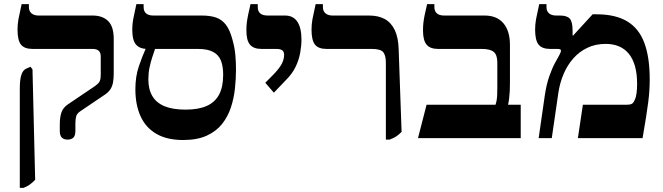

<svg xmlns="http://www.w3.org/2000/svg" viewBox="-20 -667 3201 927"><path d="M306.1 7Q288.4 7 278.5 -2.7Q268.7 -12.5 268.7 -34.4V-65.9Q268.7 -99.7 276.3 -123.3Q284 -146.8 307.5 -162.9L438.2 -251.1Q449.3 -259.4 455.5 -266Q461.7 -272.6 464 -282.3Q466.4 -292 466.4 -307.3V-394.7Q466.4 -413.4 456.3 -422.1Q446.2 -430.8 427.1 -430.8H136.8Q98.3 -430.8 81.4 -451.4Q64.6 -472.1 64.6 -524.3Q64.6 -549.4 69 -574Q73.5 -598.6 84.4 -647H119.5V-633Q119.5 -613.2 132.1 -602.6Q144.7 -592 166.4 -592H426.9Q475.2 -592 502.1 -565.4Q529.1 -538.8 529.1 -479.3V-313.9Q529.1 -287.8 525.7 -269.1Q522.2 -250.5 513.9 -237.3Q505.6 -224.1 489.9 -212.4L368.7 -130.6Q351.8 -119.4 347.9 -105.6Q344 -91.8 344 -71.1V-34.4Q344 -11.9 334.2 -2.5Q324.3 7 306.1 7ZM75.6 240V-239.9Q75.6 -282.8 83.1 -305.7Q90.7 -328.6 106.7 -335.6L127.5 -344.7L136.9 -331.9L149.8 201.1Q135.9 215.6 123.5 224.4Q111 233.2 94 240Z M864.1 9Q785.9 9 734.7 -21Q683.4 -50.9 658.5 -106.1Q633.6 -161.3 633.6 -235.8Q633.6 -297.9 650.5 -347.2Q667.4 -396.4 682.4 -429.4V-462.5H728.6V-430.8Q722.6 -412.7 715 -390.2Q707.4 -367.6 701.9 -340.9Q696.3 -314.1 696.3 -283.3Q696.3 -235.3 715.8 -202.8Q735.3 -170.2 774.9 -153.9Q814.5 -137.7 875.8 -137.7Q938.5 -137.7 978.5 -155.7Q1018.4 -173.7 1038 -210.7Q1057.5 -247.7 1057.5 -306.3Q1057.5 -346.6 1046.8 -374.1Q1036 -401.7 1009.3 -416.2Q982.7 -430.8 935 -430.8H690.8Q655.6 -430.8 637.1 -451.2Q618.6 -471.7 618.6 -525.1Q618.6 -549 623 -573.8Q627.5 -598.6 638.4 -647H673.5V-632.1Q673.5 -612.4 685.5 -602.2Q697.4 -592 720.8 -592H954.9Q994 -592 1022.1 -582.7Q1050.2 -573.4 1069.9 -548.5Q1089.7 -523.5 1102.4 -475.3Q1113.2 -437.6 1116.3 -401.2Q1119.4 -364.8 1119.4 -332.1Q1119.4 -287.9 1114.4 -240.4Q1109.4 -192.8 1094.8 -148.3Q1080.2 -103.9 1052.2 -68.5Q1024.1 -33.1 978.1 -12Q932 9 864.1 9Z M1302.2 -219.5 1260.9 -267.5 1303.5 -310.5Q1331.9 -340.9 1341.8 -361.6Q1351.7 -382.3 1351.7 -402.1Q1351.7 -417.3 1342.9 -424Q1334.2 -430.8 1313.5 -430.8H1241.8Q1204.4 -430.8 1187 -451.4Q1169.6 -471.9 1169.6 -520.2Q1169.6 -539.3 1171.4 -555.9Q1173.3 -572.5 1177.7 -593.7Q1182 -614.9 1189.4 -647H1224.5V-632.6Q1224.5 -612.4 1236.5 -602.2Q1248.4 -592 1272.3 -592H1356.2Q1396 -592 1415.7 -562.1Q1435.5 -532.2 1435.5 -475.9Q1435.5 -445.9 1429.3 -411.8Q1423.1 -377.6 1407.2 -344.4Q1391.2 -311.1 1362 -282Z M1843 7V-364.2Q1843 -399.3 1830.3 -415.1Q1817.6 -430.8 1774.1 -430.8H1556.3Q1517.8 -430.8 1501 -451.4Q1484.1 -472.1 1484.1 -524.3Q1484.1 -549.4 1488.5 -574Q1493 -598.6 1503.9 -647H1539V-633Q1539 -613.2 1551.6 -602.6Q1564.2 -592 1586 -592H1761.8Q1806.7 -592 1837.6 -575.1Q1868.6 -558.1 1885.9 -522Q1903.2 -486 1904.8 -429.1L1918.9 -30.2Q1905 -16.3 1892.9 -8.3Q1880.8 -0.4 1861.5 7Z M1998.1 0 2039.5 -161.2H2372.3Q2376 -172 2377.8 -182.7Q2379.7 -193.5 2380.4 -208.3Q2381.1 -223.2 2381.1 -246.7V-364.9Q2381.1 -402 2363.9 -416.4Q2346.8 -430.8 2305.1 -430.8H2094.5Q2057.1 -430.8 2039.7 -451.4Q2022.3 -471.9 2022.3 -520.2Q2022.3 -539.3 2024.1 -556.3Q2026 -573.3 2030.4 -594.8Q2034.7 -616.2 2042.1 -647H2077.2V-633Q2077.2 -613.6 2088.9 -602.8Q2100.7 -592 2125 -592H2319.9Q2379 -592 2410.6 -554.7Q2442.1 -517.5 2442.1 -449.9V-268.1Q2442.1 -246.7 2441.2 -227.6Q2440.3 -208.6 2438.2 -192Q2436.2 -175.5 2432.9 -161.2H2494.1V0Z M2580.7 0 2610.1 -204.5Q2618.2 -259.7 2632.2 -299.2Q2646.1 -338.6 2660 -363.8Q2673.9 -389.1 2680.4 -400.7Q2684.9 -409.3 2686.8 -414.5Q2688.6 -419.8 2688.6 -422.4Q2688.6 -430.8 2671.3 -430.8H2635.8Q2597.3 -430.8 2580.4 -451.6Q2563.6 -472.5 2563.6 -524.3Q2563.6 -549.4 2568 -574Q2572.5 -598.6 2583.4 -647H2618.5V-633Q2618.5 -613.2 2630.7 -602.6Q2642.8 -592 2666.3 -592H2683.7Q2718.1 -592 2731.3 -576.6Q2744.5 -561.3 2744.5 -520.1V-496.1L2746.9 -495.1L2841.3 -598H2859.3Q2951.5 -598 3008.2 -563.9Q3065 -529.7 3090.9 -460.1Q3116.9 -390.6 3116.9 -283.9Q3116.9 -258.1 3115.3 -231.8Q3113.8 -205.4 3109.7 -173.6Q3105.6 -141.7 3099 -99.7Q3092.4 -57.7 3082.4 0H2770.1L2794.2 -161.2H3005.6Q3022.2 -161.2 3030.5 -165.8Q3038.8 -170.3 3044.2 -184Q3051 -197.5 3053.5 -217.7Q3056 -237.9 3056 -262.8Q3056 -312.2 3045.5 -348.4Q3035.1 -384.5 3015.5 -408.1Q2995.9 -431.7 2967.9 -443.4Q2939.8 -455.1 2904.4 -455.1Q2855.4 -455.1 2816.4 -436.5Q2777.3 -418 2748.4 -385.4Q2719.4 -352.7 2701.3 -310.1Q2683.1 -267.5 2675.9 -219.4L2644 0Z"/></svg>

Font: Noto Serif Hebrew
Style: Regular
Weight: 400
Designer: Monotype Design Team
Foundry: Monotype Imaging Inc.
Version: Version 2.003